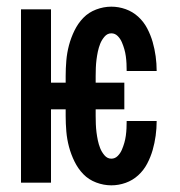

<svg xmlns="http://www.w3.org/2000/svg" viewBox="-20 -548 540 576"><path d="M314 8Q291 8 268.5 -0.5Q246 -9 230 -25.5Q214 -42 203.5 -63.5Q193 -85 187 -107.5Q181 -130 179 -153.5Q177 -177 177 -200V-220H133V0H43V-520H133V-300H177V-320Q177 -343 179 -366.5Q181 -390 187 -412.5Q193 -435 203.5 -456.5Q214 -478 230 -494.5Q246 -511 268.5 -519.5Q291 -528 314 -528Q336 -528 357 -520.5Q378 -513 394.5 -498Q411 -483 421.5 -463Q432 -443 438 -422Q444 -401 447 -379Q450 -357 450 -335H360Q360 -346 359.5 -357Q359 -368 357.5 -379Q356 -390 353 -400.5Q350 -411 345.5 -421.5Q341 -432 333 -440Q325 -448 314 -448Q302 -448 293.5 -438Q285 -428 280.5 -416.5Q276 -405 273.5 -393Q271 -381 269.5 -369Q268 -357 267.5 -344.5Q267 -332 267 -320V-300H353V-220H267V-200Q267 -188 267.5 -175.5Q268 -163 269.5 -151Q271 -139 273.5 -127Q276 -115 280.5 -103.5Q285 -92 293.5 -82Q302 -72 314 -72Q325 -72 333 -80Q341 -88 345.5 -98.5Q350 -109 353 -119.5Q356 -130 357.5 -141Q359 -152 359.5 -163Q360 -174 360 -185H450Q450 -163 447 -141Q444 -119 438 -98Q432 -77 421.5 -57Q411 -37 394.5 -22Q378 -7 357 0.5Q336 8 314 8Z"/></svg>

Font: Iosevka Curly Medium
Style: Regular
Weight: 500
Monospace: yes
Designer: Belleve Invis
Foundry: Belleve Invis
Version: Version 22.1.2; ttfautohint (v1.8.4)